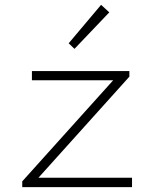

<svg xmlns="http://www.w3.org/2000/svg" viewBox="-20 -774 640 794"><path d="M72 0V-24L448 -442H112V-480H515V-457L139 -39H526V0ZM288 -572 264 -595 398 -754 432 -723Z"/></svg>

Font: Source Code Pro Light
Style: Regular
Weight: 300
Monospace: yes
Designer: Paul D. Hunt, Teo Tuominen
Foundry: Adobe Systems Incorporated
Version: Version 2.030;PS 1.000;hotconv 16.6.51;makeotf.lib2.5.65220